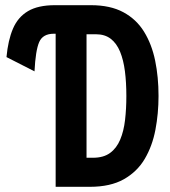

<svg xmlns="http://www.w3.org/2000/svg" viewBox="-20 -720 656 740"><path d="M194.5 0V-590H187.5Q145 -590 131 -557.8Q117 -525.5 113 -445L5 -500Q11 -565 30 -609.5Q49 -654 87.8 -677Q126.5 -700 191.5 -700H330.5Q405 -700 455.2 -673Q505.5 -646 535.2 -597.8Q565 -549.5 578 -486.2Q591 -423 591 -350Q591 -282.5 579 -219.8Q567 -157 537.8 -107.5Q508.5 -58 457 -29Q405.5 0 326.5 0ZM313.5 -112H338.5Q379 -112 404.2 -130.5Q429.5 -149 443.2 -181.8Q457 -214.5 462 -257.8Q467 -301 467 -350Q467 -402 461.5 -445.2Q456 -488.5 442.8 -520.8Q429.5 -553 406.8 -570.5Q384 -588 349.5 -588H313.5Z"/></svg>

Font: Overpass Mono
Style: Bold
Weight: 700
Monospace: yes
Designer: Delve Withrington, Dave Bailey
Foundry: Delve Fonts LLC
Version: Version 4.000